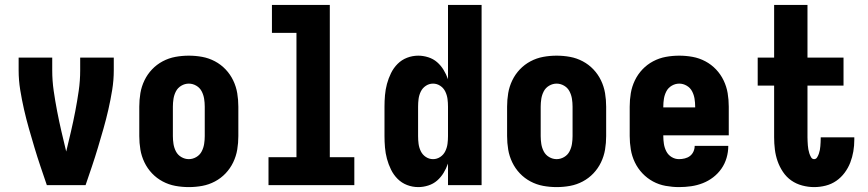

<svg xmlns="http://www.w3.org/2000/svg" viewBox="-20 -755 3540 783"><path d="M171 0Q158 -38 145 -76.5Q132 -115 120.5 -153.5Q109 -192 98 -230.5Q87 -269 78 -308.5Q69 -348 62.5 -388Q56 -428 56 -468V-520H193V-468Q193 -426 199 -384.5Q205 -343 213 -301.5Q221 -260 230.5 -219Q240 -178 250 -137Q260 -178 269.5 -219Q279 -260 287 -301.5Q295 -343 301 -384.5Q307 -426 307 -468V-520H444V-468Q444 -428 437.5 -388Q431 -348 422 -308.5Q413 -269 402 -230.5Q391 -192 379.5 -153.5Q368 -115 355 -76.5Q342 -38 329 0Z M750 8Q722 8 695 3Q668 -2 643.5 -15Q619 -28 600 -48Q581 -68 569 -93Q557 -118 552.5 -145Q548 -172 548 -200V-320Q548 -348 552.5 -375Q557 -402 569 -427Q581 -452 600 -472Q619 -492 643.5 -505Q668 -518 695 -523Q722 -528 750 -528Q778 -528 805 -523Q832 -518 856.5 -505Q881 -492 900 -472Q919 -452 931 -427Q943 -402 947.5 -375Q952 -348 952 -320V-200Q952 -172 947.5 -145Q943 -118 931 -93Q919 -68 900 -48Q881 -28 856.5 -15Q832 -2 805 3Q778 8 750 8ZM750 -106Q766 -106 780.5 -114.5Q795 -123 802.5 -137.5Q810 -152 812.5 -168Q815 -184 815 -200V-320Q815 -336 812.5 -352Q810 -368 802.5 -382.5Q795 -397 780.5 -405.5Q766 -414 750 -414Q734 -414 719.5 -405.5Q705 -397 697.5 -382.5Q690 -368 687.5 -352Q685 -336 685 -320V-200Q685 -184 687.5 -168Q690 -152 697.5 -137.5Q705 -123 719.5 -114.5Q734 -106 750 -106Z M1075 0V-114H1189V-621H1089V-735H1325V-114H1425V0Z M1686 8Q1662 8 1640 -0.5Q1618 -9 1601.5 -25.5Q1585 -42 1574.5 -63.5Q1564 -85 1558 -107.5Q1552 -130 1550 -153.5Q1548 -177 1548 -200V-320Q1548 -343 1550 -366.5Q1552 -390 1558 -412.5Q1564 -435 1574.5 -456.5Q1585 -478 1601.5 -494.5Q1618 -511 1640 -519.5Q1662 -528 1686 -528Q1706 -528 1726.5 -521.5Q1747 -515 1762.5 -501.5Q1778 -488 1789 -470Q1800 -452 1807 -432V-735H1944V0H1807V-88Q1800 -68 1789 -50Q1778 -32 1762.5 -18.5Q1747 -5 1726.5 1.5Q1706 8 1686 8ZM1746 -106Q1762 -106 1775.5 -115Q1789 -124 1796 -138.5Q1803 -153 1805 -168.5Q1807 -184 1807 -200V-320Q1807 -336 1805 -351.5Q1803 -367 1796 -381.5Q1789 -396 1775.5 -405Q1762 -414 1746 -414Q1730 -414 1716.5 -405Q1703 -396 1696 -381.5Q1689 -367 1687 -351.5Q1685 -336 1685 -320V-200Q1685 -184 1687 -168.5Q1689 -153 1696 -138.5Q1703 -124 1716.5 -115Q1730 -106 1746 -106Z M2250 8Q2222 8 2195 3Q2168 -2 2143.5 -15Q2119 -28 2100 -48Q2081 -68 2069 -93Q2057 -118 2052.5 -145Q2048 -172 2048 -200V-320Q2048 -348 2052.5 -375Q2057 -402 2069 -427Q2081 -452 2100 -472Q2119 -492 2143.5 -505Q2168 -518 2195 -523Q2222 -528 2250 -528Q2278 -528 2305 -523Q2332 -518 2356.5 -505Q2381 -492 2400 -472Q2419 -452 2431 -427Q2443 -402 2447.5 -375Q2452 -348 2452 -320V-200Q2452 -172 2447.5 -145Q2443 -118 2431 -93Q2419 -68 2400 -48Q2381 -28 2356.5 -15Q2332 -2 2305 3Q2278 8 2250 8ZM2250 -106Q2266 -106 2280.5 -114.5Q2295 -123 2302.5 -137.5Q2310 -152 2312.5 -168Q2315 -184 2315 -200V-320Q2315 -336 2312.5 -352Q2310 -368 2302.5 -382.5Q2295 -397 2280.5 -405.5Q2266 -414 2250 -414Q2234 -414 2219.5 -405.5Q2205 -397 2197.5 -382.5Q2190 -368 2187.5 -352Q2185 -336 2185 -320V-200Q2185 -184 2187.5 -168Q2190 -152 2197.5 -137.5Q2205 -123 2219.5 -114.5Q2234 -106 2250 -106Z M2749 8Q2722 8 2694.5 3Q2667 -2 2643 -15Q2619 -28 2600 -48Q2581 -68 2569 -93Q2557 -118 2552.5 -145.5Q2548 -173 2548 -200V-320Q2548 -348 2552.5 -375Q2557 -402 2569 -427Q2581 -452 2600 -472Q2619 -492 2643.5 -505Q2668 -518 2695 -523Q2722 -528 2750 -528Q2778 -528 2805 -523Q2832 -518 2856.5 -505Q2881 -492 2900 -472Q2919 -452 2931 -427Q2943 -402 2947.5 -375Q2952 -348 2952 -320V-203H2685V-200Q2685 -184 2687.5 -168Q2690 -152 2697.5 -137.5Q2705 -123 2719 -114.5Q2733 -106 2749 -106Q2761 -106 2773 -109Q2785 -112 2794 -119Q2803 -126 2808 -137Q2813 -148 2813 -160H2950V-159Q2950 -135 2943 -111Q2936 -87 2922 -67Q2908 -47 2888.5 -32Q2869 -17 2846 -8Q2823 1 2798.5 4.5Q2774 8 2749 8ZM2685 -317H2815V-320Q2815 -336 2812.5 -352Q2810 -368 2802.5 -382.5Q2795 -397 2780.5 -405.5Q2766 -414 2750 -414Q2734 -414 2719.5 -405.5Q2705 -397 2697.5 -382.5Q2690 -368 2687.5 -352Q2685 -336 2685 -320Z M3300 8Q3276 8 3251.5 1.5Q3227 -5 3207 -19Q3187 -33 3173 -54Q3159 -75 3151 -98Q3143 -121 3140 -145.5Q3137 -170 3137 -195V-406H3070V-520H3137V-735H3273V-520H3420V-406H3273V-195Q3273 -187 3273.5 -178.5Q3274 -170 3274.5 -162Q3275 -154 3276.5 -146Q3278 -138 3280.5 -130Q3283 -122 3287.5 -114Q3292 -106 3300 -106Q3308 -106 3312.5 -113.5Q3317 -121 3319.5 -128.5Q3322 -136 3323.5 -143.5Q3325 -151 3325.5 -159Q3326 -167 3326.5 -175Q3327 -183 3327 -191V-195H3464V-185Q3464 -161 3460 -137.5Q3456 -114 3447.5 -92Q3439 -70 3424.5 -50.5Q3410 -31 3390.5 -17.5Q3371 -4 3347.5 2Q3324 8 3300 8Z"/></svg>

Font: Iosevka Term Curly Heavy
Style: Regular
Weight: 900
Designer: Belleve Invis
Foundry: Belleve Invis
Version: Version 32.3.0